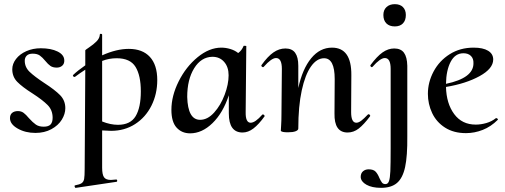

<svg xmlns="http://www.w3.org/2000/svg" viewBox="-20 -628 2426 923"><path d="M28 -60Q28 -77 38.5 -85.5Q49 -94 66 -94Q82 -94 93.5 -85.5Q105 -77 119 -60Q138 -39 152.5 -29Q167 -19 190 -19Q213 -19 223 -29.5Q233 -40 233 -62Q233 -99 208.5 -123.5Q184 -148 136 -179Q87 -210 63 -234.5Q39 -259 39 -295Q39 -321 57 -344.5Q75 -368 106.5 -382Q138 -396 176 -396Q225 -396 256.5 -380.5Q288 -365 289 -339Q290 -322 279.5 -312.5Q269 -303 253 -303Q234 -303 222.5 -311Q211 -319 198 -335Q184 -352 171.5 -361Q159 -370 137 -370Q118 -370 108.5 -360.5Q99 -351 99 -336Q99 -305 122.5 -282.5Q146 -260 193 -229Q244 -196 269 -170.5Q294 -145 294 -108Q294 -80 277 -52.5Q260 -25 227 -7Q194 11 150 11Q102 11 65 -10Q28 -31 28 -60Z M471 -1V178Q471 211 480 224Q489 237 513 237Q520 237 538 235H539Q543 235 543.5 240Q544 245 540 246L345 275Q341 276 339 270Q337 264 341 263Q363 259 372.5 252.5Q382 246 384.5 232Q387 218 387 185L390 -293Q365 -277 341 -259Q340 -258 338 -258Q334 -258 331.5 -262Q329 -266 332 -268Q354 -289 390 -314V-386Q390 -388 409.5 -401Q429 -414 444 -429Q459 -444 460 -462Q460 -466 465.5 -465.5Q471 -465 471 -461V-362Q540 -393 599 -393Q665 -393 700.5 -354.5Q736 -316 736 -243Q736 -176 708 -120Q680 -64 629.5 -31.5Q579 1 514 1Q503 1 471 -1ZM471 -335V-44Q511 -28 547 -28Q607 -28 632 -69.5Q657 -111 657 -189Q657 -265 631.5 -306.5Q606 -348 541 -348Q504 -348 471 -335Z M1244 -78Q1247 -78 1250 -74.5Q1253 -71 1252 -69Q1224 -30 1198.5 -10.5Q1173 9 1146 9Q1080 9 1080 -83V-170Q1052 -85 1001.5 -36Q951 13 894 13Q854 13 829 -14.5Q804 -42 804 -100Q804 -167 839 -237Q874 -307 930 -353Q986 -399 1044 -399Q1065 -399 1087 -392.5Q1109 -386 1125 -373Q1142 -385 1151 -407Q1151 -408 1155 -408Q1166 -408 1164 -405L1161 -89Q1160 -38 1185 -38Q1207 -38 1241 -77Q1242 -78 1244 -78ZM1001 -355Q947 -354 913.5 -300Q880 -246 880 -162Q883 -52 942 -52Q978 -52 1009.5 -87Q1041 -122 1060 -172.5Q1079 -223 1079 -266Q1079 -306 1057.5 -330.5Q1036 -355 1001 -355Z M1751 -79Q1755 -79 1758 -75.5Q1761 -72 1759 -69Q1729 -29 1704.5 -10Q1680 9 1651 9Q1586 9 1588 -83L1589 -248Q1589 -348 1538 -348Q1503 -348 1475 -308.5Q1447 -269 1430.5 -193Q1414 -117 1414 -10Q1414 -2 1401 3Q1388 8 1364 8Q1334 8 1330 1Q1330 -3 1331.5 -26Q1333 -49 1333 -74L1335 -297Q1335 -349 1307 -349Q1285 -349 1248 -307Q1246 -305 1245 -305Q1241 -305 1238 -308.5Q1235 -312 1237 -315Q1267 -357 1294.5 -376Q1322 -395 1352 -395Q1384 -395 1399 -374Q1414 -353 1414 -312V-205Q1434 -297 1476 -348Q1518 -399 1576 -399Q1670 -399 1669 -267L1668 -89Q1668 -38 1693 -38Q1704 -38 1717 -48Q1730 -58 1748 -77Q1750 -79 1751 -79Z M1714 223Q1714 205 1725 195.5Q1736 186 1752 186Q1775 186 1785.5 197Q1796 208 1804 228Q1811 243 1816.5 250Q1822 257 1833 257Q1845 257 1850 242.5Q1855 228 1856.5 195Q1858 162 1858 85V52V-297Q1858 -349 1830 -349Q1808 -349 1771 -307Q1769 -305 1768 -305Q1765 -305 1762 -308.5Q1759 -312 1761 -315Q1792 -357 1819 -376Q1846 -395 1875 -395Q1907 -395 1922 -374.5Q1937 -354 1938 -312V27Q1939 122 1927.5 175Q1916 228 1888.5 251.5Q1861 275 1812 275Q1768 275 1741.5 260Q1715 245 1714 223ZM1823 -556Q1823 -580 1838 -594Q1853 -608 1878 -608Q1903 -608 1917 -594Q1931 -580 1931 -556Q1931 -530 1917 -515.5Q1903 -501 1878 -501Q1852 -501 1837.5 -515.5Q1823 -530 1823 -556Z M2366 -60Q2369 -60 2372 -57Q2375 -54 2373 -52Q2340 -19 2300.5 -3.5Q2261 12 2220 12Q2161 12 2119.5 -14.5Q2078 -41 2057.5 -84.5Q2037 -128 2037 -177Q2037 -233 2064.5 -284.5Q2092 -336 2142 -367.5Q2192 -399 2257 -399Q2302 -399 2326.5 -384Q2351 -369 2351 -342Q2351 -298 2285.5 -262Q2220 -226 2124 -210Q2126 -130 2163.5 -79.5Q2201 -29 2267 -29Q2292 -29 2318 -36.5Q2344 -44 2364 -60ZM2124 -225Q2257 -253 2256 -324Q2257 -346 2244 -359Q2231 -372 2208 -372Q2168 -372 2146.5 -331Q2125 -290 2124 -225Z"/></svg>

Font: Cormorant Upright SemiBold
Style: Regular
Weight: 600
Designer: Christian Thalmann (Catharsis Fonts)
Foundry: Catharsis Fonts
Version: Version 3.302